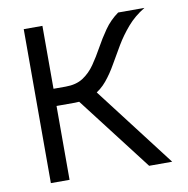

<svg xmlns="http://www.w3.org/2000/svg" viewBox="-72 -689 745 759"><g transform="rotate(-10 300.0 -309.0)"><path d="M94 -296.5V-365.5H196Q238 -365.5 265.8 -383.5Q293.5 -401.5 313.8 -430.8Q334 -460 352.8 -494Q371.5 -528 394.5 -561Q417.5 -594 451 -618H556.5Q514.5 -592.5 486 -559.2Q457.5 -526 436 -490Q414.5 -454 395 -419.5Q375.5 -385 352.5 -357.2Q329.5 -329.5 298.2 -313Q267 -296.5 221 -296.5ZM72 0V-618H147V0ZM466.5 0 209.5 -334.5 288 -354 559 0Z"/></g></svg>

Font: Victor Mono Thin
Style: Regular
Weight: 100
Monospace: yes
Designer: Rune Bjørnerås
Version: Version 1.561;gftools[0.9.30]